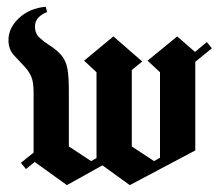

<svg xmlns="http://www.w3.org/2000/svg" viewBox="-20 -535 646 567"><path d="M56.7 -35.8 41.7 -54.2 79.2 -84.2V-261.7Q79.2 -292.5 72.5 -308.3Q65.8 -324.2 51.7 -339.2Q37.5 -354.2 21.2 -371.7Q5 -389.2 5 -416.7Q5 -452.5 36.2 -481.7Q67.5 -510.8 115 -515L119.2 -499.2Q105.8 -495 94.6 -484.2Q83.3 -473.3 83.3 -456.7Q83.3 -435.8 97.1 -423.3Q110.8 -410.8 124.2 -402.5Q149.2 -386.7 162.1 -370.8Q175 -355 179.2 -331.7Q183.3 -308.3 183.3 -269.2V-102.5L249.2 -59.2L265 -68.3V-321.7L228.3 -355.8L315 -427.5L400 -353.3L369.2 -328.3V-102.5L435 -59.2L452.5 -69.2V-321.7L415.8 -355.8L503.3 -427.5L555.8 -381.7L590.8 -410.8L605.8 -392.5L556.7 -352.5V-90.8L363.3 11.7L282.5 -46.7L177.5 11.7L82.5 -56.7Z"/></svg>

Font: Manufacturing Consent
Style: Regular
Weight: 400
Version: Version 3.000; ttfautohint (v1.8.4.7-5d5b)